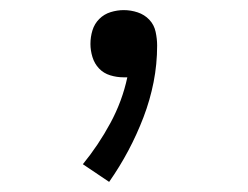

<svg xmlns="http://www.w3.org/2000/svg" viewBox="-20 -145 490 380"><path d="M196 215 144 180Q175 142 198.5 98.5Q222 55 232 8H224Q211 8 198 4Q185 0 176 -9.5Q167 -19 163 -32Q159 -45 159 -58Q159 -72 163 -85Q167 -98 176.5 -107.5Q186 -117 199 -121Q212 -125 225 -125Q239 -125 252.5 -120.5Q266 -116 275.5 -106Q285 -96 288 -82Q291 -68 291 -55Q291 -18 284 17.5Q277 53 264 87Q251 121 234 153Q217 185 196 215Z"/></svg>

Font: Iosevka Etoile Light
Style: Regular
Weight: 300
Designer: Belleve Invis
Foundry: Belleve Invis
Version: Version 25.0.1; ttfautohint (v1.8.4)